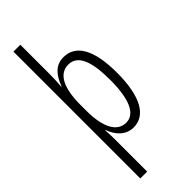

<svg xmlns="http://www.w3.org/2000/svg" viewBox="-317 -795 1066 1066"><g transform="rotate(-45 215.5 -262.0)"><path d="M390 -270C390 -450 338 -542 240 -542C176 -542 141 -497 118 -434H116C119 -468 120 -503 120 -532V-760H66V236H120V-19C120 -45 119 -70 117 -90H120C139 -37 178 10 241 10C334 10 390 -84 390 -270ZM335 -269C335 -118 299 -38 230 -38C162 -38 120 -106 120 -242V-289C120 -423 159 -494 230 -494C303 -494 335 -418 335 -269Z"/></g></svg>

Font: Noto Sans Display Condensed Light
Style: Regular
Weight: 300
Width: 3
Designer: Monotype Design Team
Foundry: Monotype Imaging Inc.
Version: Version 1.900